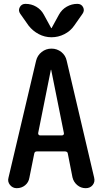

<svg xmlns="http://www.w3.org/2000/svg" viewBox="-20 -985 540 1005"><path d="M246.1 -619.1 179.7 -288.1Q179.7 -283.2 182.1 -279.8Q184.6 -276.4 189.5 -276.4H304.7Q309.6 -276.4 312.5 -279.8Q315.4 -283.2 314.5 -288.1L248 -619.1Q248 -620.1 247.1 -620.1Q246.1 -620.1 246.1 -619.1ZM67.4 0Q45.9 0 32.2 -17.1Q18.6 -34.2 24.4 -54.7L168.9 -667Q175.8 -695.3 198.2 -712.9Q220.7 -730.5 249.5 -730.5Q278.3 -730.5 300.8 -712.9Q323.2 -695.3 329.1 -667L472.7 -55.7Q478.5 -33.2 465.3 -16.6Q452.1 0 428.7 0Q403.3 0 384.3 -16.1Q365.2 -32.2 359.4 -56.6L335 -180.7Q334 -191.4 321.3 -192.4H172.9Q161.1 -192.4 159.2 -180.7L133.8 -54.7Q129.9 -30.3 111.3 -15.1Q92.8 0 67.4 0ZM289.1 -909.2Q303.7 -935.5 329.6 -950.2Q355.5 -964.8 384.8 -964.8Q406.2 -964.8 415 -947.3Q423.8 -929.7 412.1 -913.1L368.2 -850.6Q348.6 -822.3 316.9 -806.2Q285.2 -790 249.5 -790Q213.9 -790 182.6 -806.6Q151.4 -823.2 129.9 -850.6L85.9 -913.1Q74.2 -929.7 83.5 -947.3Q92.8 -964.8 113.3 -964.8Q144.5 -964.8 169.9 -949.7Q195.3 -934.6 209 -909.2L248 -837.9H249H250Z"/></svg>

Font: Rounded-X Mgen+ 1mn medium
Style: Regular
Weight: 500
Designer: [Source Han Sans]
Ryoko NISHIZUKA  (kana & ideographs); Paul D. Hunt (Latin, Greek & Cyrillic); Wenlong ZHANG  (bopomofo
Version: Version 1.059.20150602